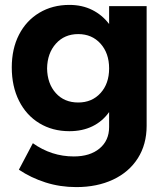

<svg xmlns="http://www.w3.org/2000/svg" viewBox="-20 -563 685 783"><path d="M578 -538V-50Q578 26 542 82.5Q506 139 441 169.5Q376 200 291 200Q225 200 165.5 181Q106 162 57 129L114 21Q190 75 281 75Q347 75 386 42.5Q425 10 425 -45V-106Q398 -68 357 -48Q316 -28 263 -28Q194 -28 140.5 -60.5Q87 -93 57.5 -152Q28 -211 28 -288Q28 -364 57.5 -421.5Q87 -479 140.5 -511Q194 -543 263 -543Q315 -543 356 -522.5Q397 -502 425 -465V-538ZM425 -284Q425 -346 390 -385Q355 -424 299 -424Q243 -424 208 -385Q173 -346 172 -284Q173 -222 207.5 -183.5Q242 -145 299 -145Q355 -145 390 -183.5Q425 -222 425 -284Z"/></svg>

Font: Montserrat arm2 SemiBold
Style: Regular
Weight: 600
Designer: Julieta Ulanovsky
Foundry: Julieta Ulanovsky
Version: Version 6.000